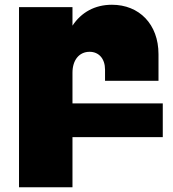

<svg xmlns="http://www.w3.org/2000/svg" viewBox="-20 -577 730 808"><path d="M665 -142H285V-271C285 -324 313 -359 357 -359C396 -359 422 -330 422 -284V-237H647V-349C647 -475 566 -557 451 -557C379 -557 322 -525 285 -469V-547H60V211H285V0H665Z"/></svg>

Font: Montserrat arm Black
Style: Regular
Weight: 900
Designer: Julieta Ulanovsky
Foundry: Julieta Ulanovsky
Version: Version 6.000;PS 006.000;hotconv 1.0.88;makeotf.lib2.5.64775